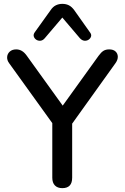

<svg xmlns="http://www.w3.org/2000/svg" viewBox="-20 -968 646 995"><path d="M303 7Q278 7 264.5 -7Q251 -21 251 -47V-364L274 -298L27 -641Q16 -656 17 -672.5Q18 -689 30.5 -700.5Q43 -712 64 -712Q80 -712 93.5 -704Q107 -696 119 -679L317 -404H293L491 -679Q504 -697 516 -704.5Q528 -712 546 -712Q567 -712 578.5 -701.5Q590 -691 590.5 -674.5Q591 -658 578 -640L333 -298L354 -364V-47Q354 7 303 7ZM212 -770Q202 -758 189.5 -757Q177 -756 167.5 -762.5Q158 -769 155 -779.5Q152 -790 161 -802L242 -915Q254 -933 269.5 -940.5Q285 -948 303 -948Q322 -948 337 -940.5Q352 -933 365 -915L445 -802Q455 -790 452 -779.5Q449 -769 439.5 -762.5Q430 -756 417.5 -757Q405 -758 394 -770L303 -877Z"/></svg>

Font: Nunito ExtraLight SemiBold
Style: Regular
Weight: 600
Version: Version 3.602